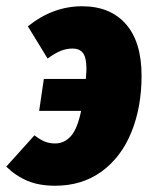

<svg xmlns="http://www.w3.org/2000/svg" viewBox="-67 -574 482 613"><path d="M385 -332Q385 -232 352.5 -152Q320 -72 257.5 -26.5Q195 19 109 19Q58 19 21 3.5Q-16 -12 -47 -42L43 -142Q61 -128 76 -122Q91 -116 109 -116Q138 -116 159 -139Q180 -162 192 -220H58L73 -322H207Q209 -346 209 -354Q209 -390 198 -404.5Q187 -419 165 -419Q145 -419 126.5 -411.5Q108 -404 85 -387L22 -490Q102 -554 195 -554Q285 -554 335 -497Q385 -440 385 -332Z"/></svg>

Font: Fira Sans Extra Condensed Black
Style: Italic
Weight: 900
Width: 3
Italic angle: -8°
Designer: Carrois Corporate & Edenspiekermann AG
Foundry: Carrois Corporate GbR & Edenspiekermann AG
Version: Version 4.203